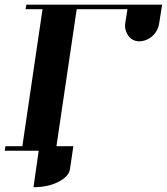

<svg xmlns="http://www.w3.org/2000/svg" viewBox="-20 -635 703 809"><path d="M0 0 2.9 -19H74.2L159.2 -596.2H87.9L90.8 -615.2H663.1L650.9 -538.1Q646.5 -505.9 623 -483.9Q600.1 -462.4 567.9 -460.9Q538.1 -460.9 521 -483.9Q506.8 -504.9 506.8 -526.9Q506.8 -528.3 507.3 -532.2Q507.8 -536.1 507.8 -538.1L517.1 -596.2H303.2L217.8 -19H289.1L274.9 77.1Q270.5 108.9 225.1 131.8Q181.6 153.8 121.1 153.8L143.1 0Z"/></svg>

Font: Hjet
Style: Italic
Weight: 400
Designer: T. Christopher White
Version: Version 1.2